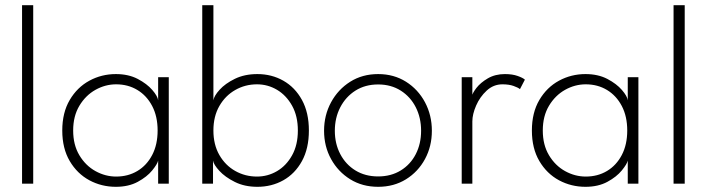

<svg xmlns="http://www.w3.org/2000/svg" viewBox="-20 -708 2743 740"><path d="M108 0H65V-688H108Z M589.5 0V-89Q586.5 -75.5 566.5 -51Q546.5 -26.5 511 -7.2Q475.5 12 426.5 12Q371.5 12 324.5 -13.2Q277.5 -38.5 248.8 -87.2Q220 -136 220 -205Q220 -274 248.8 -322.8Q277.5 -371.5 324.5 -397Q371.5 -422.5 426.5 -422.5Q475 -422.5 510.8 -403.8Q546.5 -385 567 -361.2Q587.5 -337.5 589.5 -321.5V-410.5H630.5V0ZM262 -205Q262 -149.5 286 -109.5Q310 -69.5 348 -48.5Q386 -27.5 427.5 -27.5Q473.5 -27.5 509.5 -49Q545.5 -70.5 566.5 -110.5Q587.5 -150.5 587.5 -205Q587.5 -259.5 566.5 -299.5Q545.5 -339.5 509.5 -361.2Q473.5 -383 427.5 -383Q386 -383 348 -361.8Q310 -340.5 286 -300.5Q262 -260.5 262 -205Z M759.5 0V-688H802.5V-321.5Q805 -338.5 826.5 -362.2Q848 -386 885.2 -404.2Q922.5 -422.5 972 -422.5Q1027 -422.5 1072 -397Q1117 -371.5 1143.8 -322.8Q1170.5 -274 1170.5 -205Q1170.5 -136 1143.8 -87.2Q1117 -38.5 1072 -13.2Q1027 12 972 12Q922.5 12 885 -6.8Q847.5 -25.5 825.5 -49.5Q803.5 -73.5 801 -89V0ZM1128 -205Q1128 -260.5 1105.8 -300.5Q1083.5 -340.5 1047.8 -361.8Q1012 -383 970.5 -383Q925 -383 886.8 -361.2Q848.5 -339.5 825.5 -299.5Q802.5 -259.5 802.5 -205Q802.5 -150.5 825.5 -110.5Q848.5 -70.5 886.8 -49Q925 -27.5 970.5 -27.5Q1012 -27.5 1047.8 -48.5Q1083.5 -69.5 1105.8 -109.5Q1128 -149.5 1128 -205Z M1437.5 12Q1376.5 12 1329.8 -17Q1283 -46 1256 -95Q1229 -144 1229 -204Q1229 -264 1256 -313.8Q1283 -363.5 1329.8 -393Q1376.5 -422.5 1437.5 -422.5Q1498 -422.5 1544.8 -393Q1591.5 -363.5 1618 -313.8Q1644.5 -264 1644.5 -204Q1644.5 -144 1618 -95Q1591.5 -46 1544.8 -17Q1498 12 1437.5 12ZM1437.5 -28Q1487 -28 1524.5 -51Q1562 -74 1582.5 -114Q1603 -154 1603 -204Q1603 -254 1582.5 -294.5Q1562 -335 1524.5 -358.8Q1487 -382.5 1437.5 -382.5Q1387.5 -382.5 1350 -358.8Q1312.5 -335 1291.5 -294.5Q1270.5 -254 1270.5 -204Q1270.5 -154 1291.5 -114Q1312.5 -74 1350 -51Q1387.5 -28 1437.5 -28Z M1800.5 0H1759.5V-410.5H1800.5V-334.5H1798Q1800 -348 1816 -368.8Q1832 -389.5 1860.2 -406Q1888.5 -422.5 1926 -422.5Q1955 -422.5 1975.2 -415.2Q1995.5 -408 2003 -401L1984 -364.5Q1977 -370.5 1959.2 -376.8Q1941.5 -383 1916.5 -383Q1882 -383 1855.8 -358.8Q1829.5 -334.5 1815 -301Q1800.5 -267.5 1800.5 -240Z M2399.5 0V-89Q2396.5 -75.5 2376.5 -51Q2356.5 -26.5 2321 -7.2Q2285.5 12 2236.5 12Q2181.5 12 2134.5 -13.2Q2087.5 -38.5 2058.8 -87.2Q2030 -136 2030 -205Q2030 -274 2058.8 -322.8Q2087.5 -371.5 2134.5 -397Q2181.5 -422.5 2236.5 -422.5Q2285 -422.5 2320.8 -403.8Q2356.5 -385 2377 -361.2Q2397.5 -337.5 2399.5 -321.5V-410.5H2440.5V0ZM2072 -205Q2072 -149.5 2096 -109.5Q2120 -69.5 2158 -48.5Q2196 -27.5 2237.5 -27.5Q2283.5 -27.5 2319.5 -49Q2355.5 -70.5 2376.5 -110.5Q2397.5 -150.5 2397.5 -205Q2397.5 -259.5 2376.5 -299.5Q2355.5 -339.5 2319.5 -361.2Q2283.5 -383 2237.5 -383Q2196 -383 2158 -361.8Q2120 -340.5 2096 -300.5Q2072 -260.5 2072 -205Z M2619 0H2576V-688H2619Z"/></svg>

Font: League Spartan Thin ExtraLight
Style: Regular
Weight: 250
Version: Version 2.002